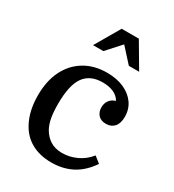

<svg xmlns="http://www.w3.org/2000/svg" viewBox="-191 -898 921 1017"><g transform="rotate(30 269.5 -390.0)"><path d="M301 -550Q361 -550 405 -530.5Q449 -511 474 -476Q499 -441 499 -394Q499 -354 480.5 -333Q462 -312 430 -312Q398 -312 382 -330.5Q366 -349 366 -376Q366 -401 379 -419Q392 -437 416 -444Q402 -469 374 -481.5Q346 -494 307 -494Q231 -494 194.5 -443Q158 -392 158 -277Q158 -226 164.5 -192Q171 -158 184 -134Q203 -100 233 -81Q263 -62 306 -62Q351 -62 394 -82Q437 -102 467 -140L505 -110Q463 -48 407.5 -19Q352 10 282 10Q211 10 159.5 -18.5Q108 -47 79 -102Q43 -169 43 -264Q43 -351 74.5 -415Q106 -479 164.5 -514.5Q223 -550 301 -550ZM445 -639 356 -790H251L163 -639H226L304 -725L382 -639Z"/></g></svg>

Font: Domine Medium
Style: Regular
Weight: 500
Designer: Pablo Impallari, Rodrigo Fuenzalida, Brenda Gallo
Foundry: Pablo Impallari, Rodrigo Fuenzalida, Brenda Gallo
Version: Version 2.000